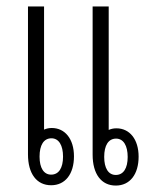

<svg xmlns="http://www.w3.org/2000/svg" viewBox="-20 -570 481 597"><path d="M139 6C183 6 210 -29 210 -84C210 -138 182 -172 141 -172C131 -172 124 -170 117 -167V-550H67V-90C67 -30 94 6 139 6ZM340 7C384 7 411 -28 411 -83C411 -137 383 -171 342 -171C332 -171 325 -169 318 -166V-550H268V-89C268 -29 295 7 340 7ZM139 -27C116 -27 103 -48 103 -83C103 -119 116 -140 140 -140C163 -140 176 -118 176 -83C176 -48 163 -27 139 -27ZM340 -26C317 -26 304 -47 304 -82C304 -118 317 -139 341 -139C364 -139 377 -117 377 -82C377 -47 364 -26 340 -26Z"/></svg>

Font: Noto Sans Thai Looped ExtraCondensed Light
Style: Regular
Weight: 300
Width: 2
Designer: Sasikarn Vongin, Ben Mitchell
Foundry: The Fontpad Ltd
Version: Version 1.001